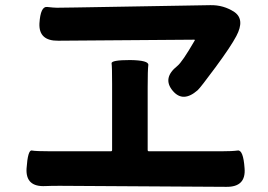

<svg xmlns="http://www.w3.org/2000/svg" viewBox="-20 -738 1040 745"><path d="M156 -16Q79 -12 83 -84Q88 -157 103.5 -154Q119 -151 176 -151H410Q415 -151 415 -156V-412Q415 -479 413 -492Q411 -505 485 -505Q558 -504 555.5 -485.5Q553 -467 553 -399V-156Q553 -151 558 -151H839Q881 -151 902.5 -154Q924 -157 929 -85Q935 -12 858 -13L212 -17Q176 -17 156 -16ZM747 -388Q690 -338 650 -386Q609 -435 668 -482Q687 -497 735 -580Q738 -584 733 -584L206 -580Q130 -579 133 -647Q137 -714 163 -711Q189 -708 201 -708Q238 -708 275 -709L796 -718Q848 -719 890 -691Q931 -662 897 -598Q876 -558 817 -478Q758 -398 747 -388Z"/></svg>

Font: Resource Han Rounded JP
Style: Bold
Weight: 700
Designer: Cyano Hao (round all glyphs); Ryoko NISHIZUKA 西塚涼子 (kana, bopomofo & ideographs); Paul D. Hunt (Latin, Greek & Cyrillic)
Foundry: Cyano Hao
Version: 0.990